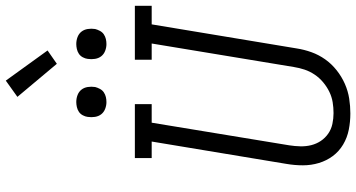

<svg xmlns="http://www.w3.org/2000/svg" viewBox="-303 -917 1228 662"><g transform="rotate(-90 311.0 -586.0)"><path d="M251 8Q222 8 194.5 2.5Q167 -3 143.5 -17Q120 -31 104 -52.5Q88 -74 80 -100.5Q72 -127 72 -155.5Q72 -184 77 -213L154 -677H97V-735H283V-677H219L141 -203Q138 -184 137.5 -164.5Q137 -145 141.5 -127Q146 -109 156 -94Q166 -79 181 -68.5Q196 -58 214.5 -54Q233 -50 252 -50Q271 -50 289.5 -53Q308 -56 325.5 -64.5Q343 -73 358.5 -86Q374 -99 385 -115.5Q396 -132 402 -150Q408 -168 411 -187L492 -677H436V-735H622V-677H558L475 -177Q471 -151 462 -126Q453 -101 437.5 -79Q422 -57 400 -39.5Q378 -22 353 -11Q328 0 302 4Q276 8 251 8ZM490 -833Q478 -833 466.5 -837.5Q455 -842 448 -851Q441 -860 439 -872.5Q437 -885 439 -898Q440 -906 444.5 -914.5Q449 -923 456.5 -928Q464 -933 473 -935Q482 -937 490 -937Q503 -937 514.5 -932.5Q526 -928 533 -919Q540 -910 542 -897.5Q544 -885 542 -872Q540 -864 535.5 -855.5Q531 -847 523.5 -842Q516 -837 507.5 -835Q499 -833 490 -833ZM290 -833Q278 -833 266.5 -837.5Q255 -842 248 -851Q241 -860 239 -872.5Q237 -885 239 -898Q240 -906 244.5 -914.5Q249 -923 256.5 -928Q264 -933 273 -935Q282 -937 290 -937Q303 -937 314.5 -932.5Q326 -928 333 -919Q340 -910 342 -897.5Q344 -885 342 -872Q340 -864 335.5 -855.5Q331 -847 323.5 -842Q316 -837 307.5 -835Q299 -833 290 -833ZM422 -1004 308 -1140 364 -1180 468 -1036Z"/></g></svg>

Font: Iosevka Curly Slab LtExObl
Style: Regular
Weight: 300
Width: 7
Italic angle: -9°
Monospace: yes
Designer: Belleve Invis
Foundry: Belleve Invis
Version: Version 11.1.0; ttfautohint (v1.8.3)